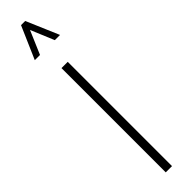

<svg xmlns="http://www.w3.org/2000/svg" viewBox="-255 -676 651 651"><g transform="rotate(-45 70.5 -350.0)"><path d="M85 -500V0H55V-500ZM81 -700 131 -583H106L71 -667L35 -583H10L61 -700Z"/></g></svg>

Font: Urbanist
Style: Regular
Weight: 400
Designer: Corey Hu
Foundry: Corey Hu
Version: Version 1.2; befe77262ef67d88f1d94aa3d2e49ef1327b4483